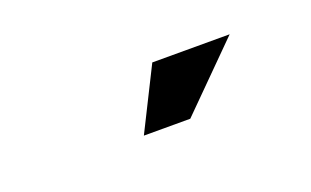

<svg xmlns="http://www.w3.org/2000/svg" viewBox="-30 -872 393 243"><g transform="rotate(-20 166.5 -750.5)"><path d="M135.8 -708.3 177.5 -791.7H281.7L198.3 -708.3Z"/></g></svg>

Font: Yulong
Style: Regular
Weight: 400
Designer: GGBotNet
Foundry: f0n7.com
Version: 1.00